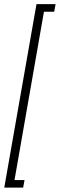

<svg xmlns="http://www.w3.org/2000/svg" viewBox="-82 -736 280 900"><path d="M-62 143.5H26.5L33 108H-14L124 -681H172L178.5 -716.5H89Z"/></svg>

Font: Anybody UltraCondensed Light
Style: Italic
Weight: 300
Width: 1
Italic angle: -10°
Version: Version 1.113;gftools[0.9.25]